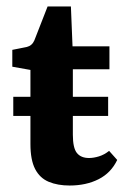

<svg xmlns="http://www.w3.org/2000/svg" viewBox="-20 -567 386 593"><path d="M21 -268H314V-209H21ZM74 -351 18 -361V-413L63 -422Q79 -426 86 -442L127 -547H199L204 -424H318V-353H205V-151Q205 -110 217.5 -94.5Q230 -79 255 -79Q269 -79 285.5 -84Q302 -89 317 -101L342 -73Q323 -33 284.5 -13.5Q246 6 195 6Q158 6 130.5 -5.5Q103 -17 88.5 -45Q74 -73 74 -122Z"/></svg>

Font: Yrsa
Style: Bold
Weight: 700
Version: Version 2.004